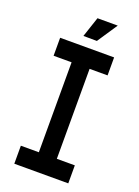

<svg xmlns="http://www.w3.org/2000/svg" viewBox="-153 -874 680 940"><g transform="rotate(20 187.5 -404.5)"><path d="M328.1 -562.5H234.4V-93.8H328.1V0H46.9V-93.8H140.6V-562.5H46.9V-656.2H328.1ZM186 -808.6H291.5L221.2 -703.1L150.9 -703.6Z"/></g></svg>

Font: Lambda
Style: Regular
Weight: 400
Designer: GGBotNet
Version: 0.22